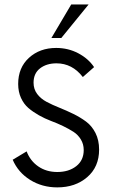

<svg xmlns="http://www.w3.org/2000/svg" viewBox="-20 -813 494 841"><path d="M205.1 -646.5 292 -793.5H368.2L248.5 -646.5ZM231 7.8Q164.6 7.8 112.1 -24.9Q59.6 -57.6 35.6 -113.3L96.7 -149.9Q112.3 -108.4 147.7 -84Q183.1 -59.6 231 -59.6Q281.2 -59.6 314 -85.2Q346.7 -110.8 346.7 -155.8Q346.7 -181.6 334.2 -202.1Q321.8 -222.7 301.8 -235.6Q281.7 -248.5 255.9 -261Q230 -273.4 203.1 -283.4Q176.3 -293.5 150.4 -308.1Q124.5 -322.8 104.5 -339.8Q84.5 -356.9 72 -384Q59.6 -411.1 59.6 -445.3Q59.6 -516.6 106.9 -559.8Q154.3 -603 226.1 -603Q278.8 -603 323 -579.6Q367.2 -556.2 392.1 -519L342.8 -475.6Q296.4 -535.6 227.5 -535.6Q184.1 -535.6 155.5 -513.7Q127 -491.7 127 -450.7Q127 -422.4 142.8 -401.4Q158.7 -380.4 184.1 -366.9Q209.5 -353.5 240 -341.3Q270.5 -329.1 301 -314.2Q331.5 -299.3 356.9 -280.5Q382.3 -261.7 398.2 -230.5Q414.1 -199.2 414.1 -157.7Q414.1 -82 362.1 -37.1Q310.1 7.8 231 7.8Z"/></svg>

Font: Now
Style: Regular
Weight: 400
Designer: Alfredo Marco Pradil
Foundry: Alfredo Marco Pradil
Version: Version 1.200;hotconv 1.0.109;makeotfexe 2.5.65596